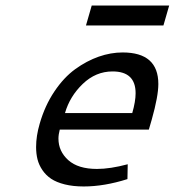

<svg xmlns="http://www.w3.org/2000/svg" viewBox="-20 -671 638 701"><path d="M125 -219.7Q144 -285.6 178.5 -336.9Q212.9 -388.2 254.6 -418.5Q296.4 -448.7 340.3 -464.1Q384.3 -479.5 427.7 -479.5Q558.1 -479.5 558.1 -364.3Q558.1 -319.8 534.2 -234.9L523.4 -197.8H198.2Q193.4 -179.7 193.4 -165Q193.4 -118.7 229.2 -86.4Q265.1 -54.2 334 -54.2Q382.3 -54.2 446.3 -71.3L445.3 -17.1Q360.4 9.8 285.6 9.8Q246.6 9.8 216.3 2.2Q186 -5.4 166.7 -18.3Q147.5 -31.2 134.8 -50Q122.1 -68.8 116.9 -89.4Q111.8 -109.9 111.8 -134.3Q111.8 -174.8 125 -219.7ZM391.1 -410.2Q329.6 -410.2 282.2 -364.7Q234.9 -319.3 217.3 -258.3H462.9Q475.1 -300.8 475.1 -330.6Q475.1 -410.2 391.1 -410.2ZM314.9 -650.9H597.7L576.7 -578.1H293.9Z"/></svg>

Font: Cantarell
Style: Italic
Weight: 400
Italic angle: -16°
Designer: Dave Crossland
Version: Version 1.004